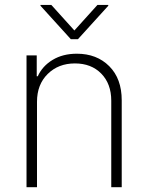

<svg xmlns="http://www.w3.org/2000/svg" viewBox="-20 -775 614 795"><path d="M133.2 -353.7V0H89.8V-545.5H132.1V-459.2H136.4Q155.5 -501.4 197.8 -527Q240.1 -552.6 298.3 -552.6Q380.7 -552.6 432.4 -500.9Q484 -449.2 484 -359.7V0H440.7V-358Q440.7 -427.9 399.3 -470.2Q358 -512.4 290.1 -512.4Q221.9 -512.4 177.6 -468.8Q133.2 -425.1 133.2 -353.7ZM192.5 -754.6 288 -648.8 383.5 -754.6H428.3V-751.1L302.6 -612.6H273.4L147.7 -751.1V-754.6Z"/></svg>

Font: Inter Extra Light BETA
Style: Regular
Weight: 200
Designer: Rasmus Andersson
Foundry: rsms
Version: Version 3.011;git-f93a4a705